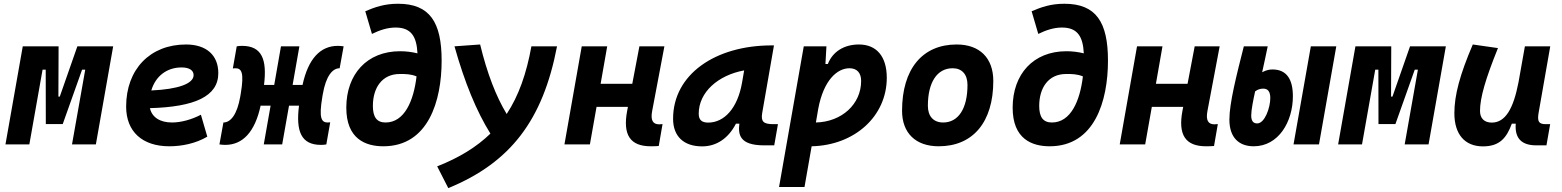

<svg xmlns="http://www.w3.org/2000/svg" viewBox="-20 -762 8243 1013"><path d="M8.8 0H134.8L204.6 -394.5H221.2L221.7 -107.4H311L413.1 -394.5H429.7L359.9 0H485.8L577.1 -517.6H388.2L295.4 -252.4H288.1L289.1 -517.6H100.1Z M887.7 -115.7C823.7 -115.7 781.7 -143.6 771 -191.4C1006.8 -197.8 1131.8 -253.4 1131.8 -376C1131.8 -471.2 1068.4 -527.3 961.4 -527.3C772 -527.3 645.5 -396.5 645.5 -199.7C645.5 -67.9 730.5 9.8 873.5 9.8C938 9.8 1011.7 -4.4 1073.7 -41L1040 -156.7C990.7 -130.9 934.6 -115.7 887.7 -115.7ZM778.3 -284.7C800.3 -359.4 859.4 -406.2 938 -406.2C978.5 -406.2 1001.5 -391.1 1001.5 -365.7C1001.5 -320.3 919.4 -291 778.3 -284.7Z M1168.5 2.4C1260.7 2.4 1325.2 -65.9 1355 -204.6H1407.7L1371.6 0H1468.8L1504.9 -204.6H1557.6C1540.5 -69.8 1568.4 2.4 1673.3 2.4C1682.1 2.4 1691.4 2 1701.7 0L1722.2 -116.7C1718.3 -116.2 1713.4 -115.7 1709 -115.7C1676.8 -115.7 1661.1 -136.7 1680.7 -251L1683.1 -265.1C1699.2 -358.4 1732.9 -401.9 1772 -401.9L1793 -517.6C1782.2 -519 1772 -520 1762.2 -520C1669.9 -520 1606 -451.7 1576.2 -314H1523.9L1559.6 -517.6H1462.4L1426.8 -314H1373C1389.6 -448.2 1361.8 -520 1257.3 -520C1248.5 -520 1239.3 -519.5 1229 -517.6L1208.5 -400.9C1212.4 -401.4 1217.3 -401.9 1221.7 -401.9C1253.9 -401.9 1269.5 -380.9 1250 -266.6L1247.6 -252.4C1231.4 -159.2 1197.8 -115.7 1158.7 -115.7L1137.7 0C1148.4 1.5 1158.7 2.4 1168.5 2.4Z M2002.4 9.8C2239.7 9.8 2310.1 -229 2310.1 -442.4C2310.1 -644.5 2248 -742.2 2080.1 -742.2C2007.8 -742.2 1957.5 -724.1 1907.2 -702.6L1942.4 -583C1982.4 -602.5 2023.4 -616.7 2067.4 -616.7C2150.4 -616.7 2178.2 -567.9 2182.6 -480.5C2153.8 -487.8 2122.6 -491.7 2090.8 -491.7C1916 -491.7 1807.6 -370.6 1807.1 -194.8C1806.6 -27.8 1910.2 9.8 2002.4 9.8ZM2177.7 -358.9C2162.6 -229.5 2113.8 -115.7 2014.2 -115.7C1967.8 -115.7 1947.3 -144.5 1947.3 -203.1C1947.3 -299.3 1996.1 -371.6 2088.9 -371.6C2089.8 -371.6 2090.8 -371.6 2091.8 -371.6C2118.7 -371.6 2147.9 -371.6 2177.7 -358.9Z M2345.2 230.5C2672.9 96.2 2844.2 -127.4 2918.9 -517.6H2783.7C2757.8 -374 2716.8 -256.8 2653.3 -160.6C2597.2 -252.9 2550.3 -374.5 2513.2 -527.3L2377.9 -517.6C2431.2 -327.6 2493.7 -175.3 2567.4 -57.1C2495.1 13.2 2403.3 69.8 2286.6 115.7Z M2958 0H3092.3L3127.4 -198.2H3293L3289.1 -178.2C3264.6 -49.8 3305.2 9.8 3413.6 9.8C3430.2 9.8 3443.4 9.3 3455.6 8.3L3475.6 -107.4C3469.2 -106.4 3463.4 -106 3458 -106C3423.8 -106 3411.6 -128.4 3420.9 -176.8L3485.4 -517.6H3353.5L3315.9 -319.8H3148.9L3183.6 -517.6H3049.3Z M3684.6 10.3C3760.3 10.3 3823.2 -32.2 3862.8 -109.4H3880.9C3874.5 -54.2 3879.4 4.9 4011.7 4.9H4064.9L4084.5 -106.9H4061C4007.3 -106.9 3993.7 -120.6 4001.5 -166.5L4063.5 -522.5H4051.3C3754.9 -522.5 3531.2 -370.1 3531.2 -135.3C3531.2 -43 3586.9 10.3 3684.6 10.3ZM3716.3 -115.2C3682.1 -115.2 3666.5 -129.9 3666.5 -162.1C3666.5 -275.4 3768.1 -365.2 3906.2 -390.6L3895 -325.7C3871.6 -191.4 3801.8 -115.2 3716.3 -115.2Z M4224.6 224.6 4262.2 9.8C4489.3 4.9 4658.7 -148.9 4658.7 -351.6C4658.7 -463.9 4605 -527.3 4511.7 -527.3C4434.1 -527.3 4373.5 -490.2 4347.7 -424.3H4335L4340.3 -517.6H4220.7L4090.3 224.6ZM4284.7 -115.7 4297.4 -189.9C4325.7 -338.4 4396.5 -401.9 4461.9 -401.9C4501 -401.9 4523.4 -377.9 4523.4 -335C4523.4 -212.4 4421.4 -119.1 4284.7 -115.7Z M4932.6 9.8C5113.8 9.8 5220.7 -118.2 5220.7 -335C5220.7 -456.1 5148.9 -527.3 5027.3 -527.3C4846.2 -527.3 4739.3 -397.5 4739.3 -177.7C4739.3 -60.1 4811 9.8 4932.6 9.8ZM4956.1 -115.7C4905.3 -115.7 4875.5 -148.4 4875.5 -203.6C4875.5 -328.1 4924.3 -401.9 5006.3 -401.9C5055.7 -401.9 5084.5 -369.1 5084.5 -314C5084.5 -189.5 5036.6 -115.7 4956.1 -115.7Z M5518.1 9.8C5755.4 9.8 5825.7 -229 5825.7 -442.4C5825.7 -644.5 5763.7 -742.2 5595.7 -742.2C5523.4 -742.2 5473.1 -724.1 5422.9 -702.6L5458 -583C5498 -602.5 5539.1 -616.7 5583 -616.7C5666 -616.7 5693.8 -567.9 5698.2 -480.5C5669.4 -487.8 5638.2 -491.7 5606.4 -491.7C5431.6 -491.7 5323.2 -370.6 5322.8 -194.8C5322.3 -27.8 5425.8 9.8 5518.1 9.8ZM5693.4 -358.9C5678.2 -229.5 5629.4 -115.7 5529.8 -115.7C5483.4 -115.7 5462.9 -144.5 5462.9 -203.1C5462.9 -299.3 5511.7 -371.6 5604.5 -371.6C5605.5 -371.6 5606.4 -371.6 5607.4 -371.6C5634.3 -371.6 5663.6 -371.6 5693.4 -358.9Z M5887.7 0H6022L6057.1 -198.2H6222.7L6218.8 -178.2C6194.3 -49.8 6234.9 9.8 6343.3 9.8C6359.9 9.8 6373 9.3 6385.3 8.3L6405.3 -107.4C6398.9 -106.4 6393.1 -106 6387.7 -106C6353.5 -106 6341.3 -128.4 6350.6 -176.8L6415 -517.6H6283.2L6245.6 -319.8H6078.6L6113.3 -517.6H5979Z M6594.7 9.8C6725.1 9.8 6801.3 -119.1 6801.3 -254.4C6801.3 -343.3 6768.6 -395.5 6693.8 -395.5C6677.7 -395.5 6661.6 -392.6 6639.2 -380.9C6648.9 -426.8 6659.7 -472.2 6668.5 -517.6H6542.5C6503.9 -365.2 6466.3 -217.8 6466.3 -131.3C6466.3 -33.7 6519 9.8 6594.7 9.8ZM6804.7 0H6939L7030.3 -517.6H6896ZM6602.1 -279.8C6614.7 -289.6 6628.9 -294.4 6645 -294.4C6669.4 -294.4 6682.1 -278.8 6682.1 -244.6C6682.1 -194.3 6653.3 -110.8 6612.8 -110.8C6590.3 -110.8 6581.5 -126.5 6581.5 -152.8C6581.5 -181.6 6592.3 -235.4 6602.1 -279.8Z M7040 0H7166L7235.8 -394.5H7252.4L7252.9 -107.4H7342.3L7444.3 -394.5H7460.9L7391.1 0H7517.1L7608.4 -517.6H7419.4L7326.7 -252.4H7319.3L7320.3 -517.6H7131.3Z M7804.2 10.3C7892.6 10.3 7928.7 -34.7 7956.5 -109.4H7977.1C7971.2 -32.7 8007.3 4.9 8085.9 4.9H8139.2L8158.7 -106.9H8135.3C8099.1 -106.9 8089.8 -120.6 8097.7 -166.5L8159.2 -517.6H8025.4L7991.2 -325.2V-325.7C7964.8 -189.5 7922.9 -115.2 7850.6 -115.2C7811 -115.2 7788.6 -137.7 7788.6 -176.8C7788.6 -246.1 7817.4 -345.2 7883.3 -508.3L7750.5 -527.3C7682.1 -367.7 7653.3 -259.3 7653.3 -164.6C7653.3 -53.7 7708 10.3 7804.2 10.3Z"/></svg>

Font: Cascadia Mono NF
Style: Bold Italic
Weight: 700
Italic angle: -10°
Monospace: yes
Designer: Aaron Bell
Foundry: Saja Typeworks
Version: Version 2404.023